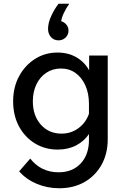

<svg xmlns="http://www.w3.org/2000/svg" viewBox="-20 -793 672 1023"><path d="M554 -51Q554 26 521 85Q488 144 430 177Q372 210 296 210Q232 210 176 186.5Q120 163 82 120L141 52Q199 125 292 125Q366 125 410 78Q454 31 454 -48V-79Q429 -41 386 -18.5Q343 4 287 4Q220 4 166 -29Q112 -62 81 -120Q50 -178 50 -253Q50 -328 81.5 -386.5Q113 -445 166.5 -479Q220 -513 286 -513Q344 -513 387.5 -487.5Q431 -462 455 -418V-497H554ZM155 -253Q155 -177 197.5 -129Q240 -81 308 -81Q359 -81 398.5 -110.5Q438 -140 454 -187V-239Q454 -295 435 -337.5Q416 -380 382.5 -404Q349 -428 305 -428Q261 -428 227 -405.5Q193 -383 174 -343.5Q155 -304 155 -253ZM292 -773H349Q333 -750 321 -725.5Q309 -701 306 -680Q323 -675 334 -661.5Q345 -648 345 -630Q345 -608 329.5 -593Q314 -578 292 -578Q267 -578 251.5 -595.5Q236 -613 236 -639Q236 -671 253 -708Q270 -745 292 -773Z"/></svg>

Font: Wix Madefor Text Medium
Style: Regular
Weight: 500
Designer: Dalton Maag Ltd
Foundry: Dalton Maag Ltd
Version: Version 3.100